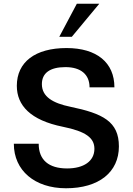

<svg xmlns="http://www.w3.org/2000/svg" viewBox="-20 -994 709 1027"><path d="M54 -225C54 -82 166 13 333 13C509 13 616 -73 616 -211C616 -344 530 -387 356 -423C264 -442 204 -476 204 -544C204 -603 247 -635 330 -635C413 -635 459 -595 459 -527H592C592 -659 498 -737 336 -737C168 -737 70 -662 70 -535C70 -430 143 -351 316 -316C440 -291 485 -256 485 -198C485 -132 428 -93 339 -93C241 -93 187 -138 187 -225ZM511 -974H391L297 -797H364Z"/></svg>

Font: Perun SemiBold
Style: Regular
Weight: 600
Foundry: Copyright (c) Stefan Peev, Context Ltd, 2016
Version: Version 1.089